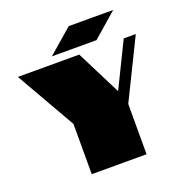

<svg xmlns="http://www.w3.org/2000/svg" viewBox="-152 -1017 1101 1152"><g transform="rotate(-20 398.0 -441.0)"><path d="M238 -321 21 -700H413L557 -414L697 -700H774L588 -321V0H238ZM412 -882H696L540 -746H255Z"/></g></svg>

Font: Notable
Style: Regular
Weight: 400
Designer: Multiple Designers
Foundry: Google, Inc.
Version: Version 1.100